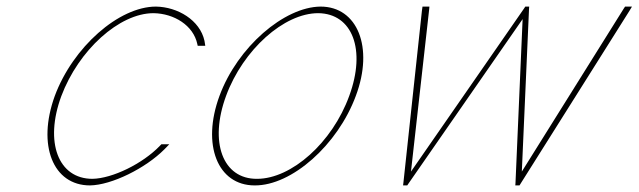

<svg xmlns="http://www.w3.org/2000/svg" viewBox="-20 -573 1939 583"><path d="M600.9 -449 603.3 -434H580.3L579.2 -439C567.2 -496 508.6 -532 446.1 -533C342.4 -533 218.6 -421 166.1 -281C114.5 -141 156.9 -30 260.6 -30C321.3 -31 413.3 -76 465.2 -130L470.1 -135H494.1L479.6 -120C422.2 -62 319 -11 253.2 -10C141 -10 92.2 -132 146.1 -281C201.1 -430 341.2 -553 453.4 -553C519.4 -552 587.1 -512 600.9 -449Z M646.5 -282C701.1 -430 842.6 -552 953.4 -553C1065.6 -553 1115.7 -429 1060.5 -282C1005.5 -133 865.9 -9 753.2 -10C641 -10 591.5 -133 646.5 -282ZM666.5 -282C614.5 -141 656.5 -29 760.6 -30C865.1 -30 989.1 -140 1040.5 -282C1092.1 -422 1050.2 -532 946.1 -533C842.4 -533 718.1 -422 666.5 -282Z M1261.1 -540 1262.9 -553H1283.9L1283.3 -546L1227.9 -52L1571.1 -547L1575 -553H1586.9L1586.4 -547L1564.5 -52L1873.4 -546L1878 -553H1899L1891.2 -540L1561.8 -17L1557.5 -10H1544.7L1545.2 -16L1566.9 -515L1220.6 -16L1216.6 -10H1203.9L1204.8 -17Z"/></svg>

Font: Nordica Plus
Style: NordicaClassicUltLtCondObl
Weight: 300
Version: Version 1.01